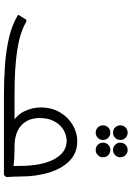

<svg xmlns="http://www.w3.org/2000/svg" viewBox="137 -820 683 998"><g transform="rotate(90 479.0 -321.5)"><path d="M470 0Q395 0 318.5 -5.5Q242 -11 174 -27Q106 -43 57 -74L83 -116H94Q147 -84 238.5 -69.5Q330 -55 470 -55H754Q779 -55 803.5 -53.5Q828 -52 844 -50Q860 -48 860 -48H844Q843 -57 843 -66Q843 -75 843 -84Q842 -200 807 -263Q772 -326 713 -326Q683 -326 655.5 -309.5Q628 -293 611 -261.5Q594 -230 594 -186Q594 -125 632.5 -90Q671 -55 744 -55V-13Q669 -13 624 -39Q579 -65 559 -106Q539 -147 539 -191Q539 -247 563.5 -289.5Q588 -332 628.5 -356.5Q669 -381 715 -381Q775 -381 815.5 -342Q856 -303 877 -236Q898 -169 898 -84Q898 -66 899 -46Q900 -26 901 -12L890 0ZM670 -477Q654 -477 643 -488Q632 -499 632 -515Q632 -531 643 -542Q654 -553 670 -553Q686 -553 697 -542Q708 -531 708 -515Q708 -499 697 -488Q686 -477 670 -477ZM670 -567Q654 -567 643 -578Q632 -589 632 -605Q632 -621 643 -632Q654 -643 670 -643Q686 -643 697 -632Q708 -621 708 -605Q708 -589 697 -578Q686 -567 670 -567ZM760 -477Q744 -477 733 -488Q722 -499 722 -515Q722 -531 733 -542Q744 -553 760 -553Q776 -553 787 -542Q798 -531 798 -515Q798 -499 787 -488Q776 -477 760 -477ZM760 -567Q744 -567 733 -578Q722 -589 722 -605Q722 -621 733 -632Q744 -643 760 -643Q776 -643 787 -632Q798 -621 798 -605Q798 -589 787 -578Q776 -567 760 -567Z"/></g></svg>

Font: Fustat Light
Style: Regular
Weight: 300
Designer: Mohamed Gaber, Khaled Hosny, Laura Garcia Mut
Foundry: Kief Type Foundry, Alif Type Foundry, Hard Type Foundry
Version: Version 1.007